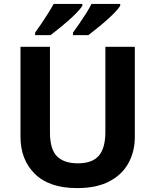

<svg xmlns="http://www.w3.org/2000/svg" viewBox="-20 -954 796 984"><path d="M671 -252Q671 -178 638.5 -118.5Q606 -59 540.5 -24.5Q475 10 375 10Q233 10 159 -62.5Q85 -135 85 -254V-714H236V-277Q236 -189 272 -153Q308 -117 379 -117Q453 -117 486.5 -156Q520 -195 520 -278V-714H671ZM596 -924Q588 -911 569 -891Q550 -871 525 -849Q500 -827 475.5 -807.5Q451 -788 433 -774H354V-787Q368 -806 386 -832Q404 -858 421 -885Q438 -912 449 -934H596ZM402 -924Q394 -911 375 -891Q356 -871 331 -849Q306 -827 281.5 -807.5Q257 -788 239 -774H160V-787Q174 -806 191.5 -832Q209 -858 226 -885Q243 -912 255 -934H402Z"/></svg>

Font: Noto Sans Bengali UI
Style: Bold
Weight: 700
Designer: Jelle Bosma - Monotype Design Team
Foundry: Monotype Imaging Inc.
Version: Version 2.003; ttfautohint (v1.8.4.7-5d5b)